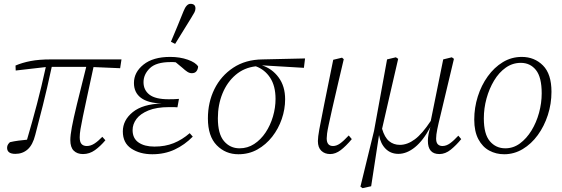

<svg xmlns="http://www.w3.org/2000/svg" viewBox="-20 -792 2931 1002"><path d="M62 -424 61 -450Q96 -465 140 -473.5Q184 -482 245 -482H614L607 -436L468 -442Q448 -350 434.5 -287Q421 -224 412.5 -183.5Q404 -143 400 -118Q396 -93 396 -76Q396 -51 405.5 -40.5Q415 -30 433 -30Q453 -30 472.5 -42.5Q492 -55 514 -78L530 -60Q504 -29 475.5 -8.5Q447 12 413 12Q383 12 365 -5.5Q347 -23 347 -61Q347 -85 355 -128.5Q363 -172 381.5 -248Q400 -324 430 -443H250Q225 -327 204 -243.5Q183 -160 164 -88Q151 -36 124.5 -12.5Q98 11 60 11Q17 11 17 -21Q17 -31 22 -38.5Q27 -46 32 -50Q53 -55 76 -58Q99 -61 121 -63Q149 -158 173 -249.5Q197 -341 219 -442Z M775 13Q710 13 665.5 -16.5Q621 -46 621 -106Q621 -165 673 -207Q725 -249 825 -252H824Q752 -254 715.5 -281.5Q679 -309 679 -359Q679 -415 729 -455Q779 -495 868 -495Q919 -495 960 -480.5Q1001 -466 1014 -445Q1013 -430 1005 -420Q997 -410 981 -410Q969 -410 957.5 -417.5Q946 -425 932 -438L897 -467Q890 -468 884 -468Q878 -468 870 -468Q795 -468 762 -436Q729 -404 729 -363Q729 -322 760 -298Q791 -274 860 -274Q876 -274 890 -274.5Q904 -275 914 -276L906 -232Q899 -233 887 -233Q875 -233 863 -233Q797 -233 754.5 -215.5Q712 -198 692 -171Q672 -144 672 -113Q672 -70 703 -48.5Q734 -27 786 -27Q842 -27 886.5 -45Q931 -63 970 -97L986 -79Q944 -36 891.5 -11.5Q839 13 775 13ZM872 -574Q889 -614 905.5 -654Q922 -694 938 -734Q953 -772 974 -772Q1000 -772 1000 -748Q1000 -738 995 -728Q990 -718 978 -699Q957 -665 936 -631Q915 -597 894 -563Z M1224 13Q1157 13 1111 -34Q1065 -81 1065 -174Q1065 -258 1099 -327Q1133 -396 1197 -438.5Q1261 -481 1350 -482L1572 -487L1566 -438L1347 -451Q1400 -434 1434 -388Q1468 -342 1468 -274Q1468 -222 1450.5 -171Q1433 -120 1400.5 -78.5Q1368 -37 1323.5 -12Q1279 13 1224 13ZM1117 -175Q1117 -93 1149 -55.5Q1181 -18 1230 -18Q1272 -18 1306.5 -40.5Q1341 -63 1366 -100.5Q1391 -138 1404.5 -184Q1418 -230 1418 -276Q1418 -343 1390 -386Q1362 -429 1315 -446Q1254 -439 1209.5 -401Q1165 -363 1141 -304Q1117 -245 1117 -175Z M1703 12Q1675 12 1657 -5Q1639 -22 1639 -56Q1639 -76 1646.5 -117.5Q1654 -159 1672 -248L1719 -480L1765 -491L1774 -483L1746 -364Q1726 -279 1714 -225.5Q1702 -172 1695.5 -141.5Q1689 -111 1687 -95.5Q1685 -80 1685 -70Q1685 -30 1718 -30Q1736 -30 1754.5 -43Q1773 -56 1800 -85L1816 -66Q1785 -29 1758 -8.5Q1731 12 1703 12Z M1872 190 1861 182 1932 -109 2000 -482 2046 -493 2058 -485Q2033 -378 2013 -290.5Q1993 -203 1974 -120Q1987 -75 2010.5 -55.5Q2034 -36 2067 -36Q2106 -36 2145 -65Q2184 -94 2228 -161L2293 -482L2338 -493L2349 -485L2279 -191Q2268 -147 2262 -117.5Q2256 -88 2256 -69Q2256 -48 2265 -39Q2274 -30 2289 -30Q2309 -30 2328.5 -44Q2348 -58 2372 -84L2387 -66Q2361 -34 2332.5 -11Q2304 12 2273 12Q2213 12 2213 -57Q2213 -73 2216.5 -91.5Q2220 -110 2226 -129Q2189 -59 2146 -24Q2103 11 2059 11Q2019 11 1992.5 -15.5Q1966 -42 1958 -87L1917 180Z M2611 13Q2569 13 2533.5 -6Q2498 -25 2476.5 -65.5Q2455 -106 2455 -168Q2455 -230 2473.5 -288.5Q2492 -347 2525.5 -393.5Q2559 -440 2604 -467.5Q2649 -495 2703 -495Q2769 -495 2813.5 -450.5Q2858 -406 2858 -313Q2858 -250 2839 -191.5Q2820 -133 2786.5 -87Q2753 -41 2708 -14Q2663 13 2611 13ZM2617 -18Q2659 -18 2693.5 -43.5Q2728 -69 2753.5 -110.5Q2779 -152 2793 -203Q2807 -254 2807 -305Q2807 -389 2777 -426.5Q2747 -464 2698 -464Q2655 -464 2619.5 -439Q2584 -414 2558.5 -371.5Q2533 -329 2519 -278Q2505 -227 2505 -174Q2505 -92 2536.5 -55Q2568 -18 2617 -18Z"/></svg>

Font: Source Serif 4 SmText Light
Style: Italic
Weight: 300
Italic angle: -12°
Designer: Frank Grießhammer
Foundry: Adobe
Version: Version 4.005;hotconv 1.1.0;makeotfexe 2.6.0